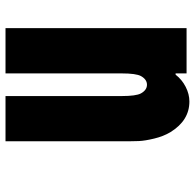

<svg xmlns="http://www.w3.org/2000/svg" viewBox="-25 -682 717 707"><g transform="rotate(-90 333.5 -328.5)"><path d="M313.2 10.4Q243.5 10.4 200.5 -59.2Q184.9 -85.3 176.8 -119.1Q168.6 -153 167.6 -175.5Q166.7 -197.9 166.7 -238.9V-666.7H333.3V-238.9Q333.3 -186.2 343.1 -168Q355.5 -145.8 375 -145.8Q394.5 -145.8 406.9 -168Q416.7 -186.2 416.7 -238.9V-666.7H583.3V0H416.7V-40.4H412.1Q393.9 -16.9 367.2 -3.3Q340.5 10.4 313.2 10.4Z"/></g></svg>

Font: Monoid
Style: Bold
Weight: 700
Width: 4
Designer: Andreas Larsen (@larsenwork)
Version: Version 0.61